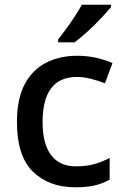

<svg xmlns="http://www.w3.org/2000/svg" viewBox="-20 -786 530 816"><path d="M300 10Q188 10 120 -56.5Q52 -123 52 -266Q52 -366 85 -428Q118 -490 176 -519.5Q234 -549 308 -549Q353 -549 392.5 -539.5Q432 -530 458 -518L426 -432Q398 -443 366.5 -451Q335 -459 307 -459Q161 -459 161 -267Q161 -175 197 -127Q233 -79 303 -79Q348 -79 382.5 -89Q417 -99 446 -115V-23Q417 -6 383 2Q349 10 300 10ZM452 -756Q437 -738 410 -709Q383 -680 352 -652Q321 -624 297 -606H227V-618Q242 -637 261 -663Q280 -689 298 -716.5Q316 -744 328 -766H452Z"/></svg>

Font: Noto Sans Sinhala Medium
Style: Regular
Weight: 500
Designer: Jelle Bosma - Monotype Design Team
Foundry: Monotype Imaging Inc.
Version: Version 2.006; ttfautohint (v1.8.4.7-5d5b)